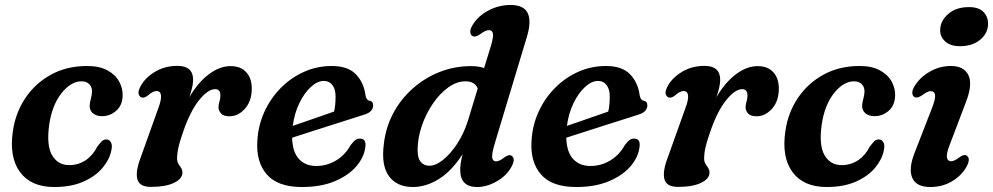

<svg xmlns="http://www.w3.org/2000/svg" viewBox="-20 -739 3988 771"><path d="M307.5 -412.5Q265 -412.5 227 -364.8Q189 -317 177.5 -237.5Q166 -154.5 189.5 -115Q213 -75.5 258.5 -76Q294.5 -76 323.8 -95.5Q353 -115 370.5 -150Q380.5 -163 388.2 -171.2Q396 -179.5 407.5 -179Q419 -179 425.5 -167.5Q432 -156 427 -134.5Q420 -99 392 -65.2Q364 -31.5 315.2 -9.8Q266.5 12 197.5 12Q104.5 12 60.2 -48.2Q16 -108.5 32 -214Q42.5 -286.5 82 -345.5Q121.5 -404.5 184.8 -439.2Q248 -474 330 -474Q378.5 -474 410.8 -456.8Q443 -439.5 458.2 -412Q473.5 -384.5 472.5 -354Q471 -315 446.2 -293.8Q421.5 -272.5 390.5 -272.5Q366.5 -272.5 353 -284.2Q339.5 -296 340 -314.5Q340.5 -328 344.8 -342.2Q349 -356.5 349.5 -372.5Q349.5 -390 338.2 -401.2Q327 -412.5 307.5 -412.5Z M549.5 -347.5Q541.5 -349.5 537.5 -359Q533.5 -368.5 540.5 -384.5Q557 -422 598.2 -448.2Q639.5 -474.5 692.5 -474.5Q755.5 -474.5 755.5 -418.5Q755.5 -404 751.2 -386.2Q747 -368.5 740.5 -349Q776 -409 819.2 -441.2Q862.5 -473.5 906 -473.5Q947 -473.5 969.2 -448.5Q991.5 -423.5 991 -382Q990.5 -332 963.2 -302Q936 -272 901.5 -272Q877.5 -272 867.5 -283.5Q857.5 -295 857.5 -308Q857.5 -319.5 861.2 -331Q865 -342.5 865 -355.5Q865 -381 844 -381Q814.5 -381 778.2 -335.2Q742 -289.5 713 -202.5Q700.5 -166.5 695.8 -144.2Q691 -122 691 -103.5Q691 -90 696.2 -81.5Q701.5 -73 707 -65Q712.5 -57 712.5 -46Q712.5 -21 678.8 -4.8Q645 11.5 586 11.5Q539.5 11.5 531.5 -19.8Q523.5 -51 545.5 -108L615 -302.5Q629 -339.5 626.5 -356.5Q624 -373.5 608.5 -373.5Q595 -373.5 577 -358Q560.5 -344 549.5 -347.5Z M1447 -148Q1442.5 -109 1411.8 -72.2Q1381 -35.5 1325.5 -11.8Q1270 12 1192.5 12Q1095 12 1051.2 -38.8Q1007.5 -89.5 1013.5 -174.5Q1017 -235.5 1041.5 -289.5Q1066 -343.5 1106.8 -385Q1147.5 -426.5 1200 -450.2Q1252.5 -474 1312.5 -474Q1377 -474 1409 -440.8Q1441 -407.5 1447.5 -357.5Q1451 -337 1462.5 -335Q1478.5 -332.5 1478.5 -315.5Q1478.5 -304 1470 -294Q1461.5 -284 1439 -277.5Q1414 -269.5 1378 -258Q1342 -246.5 1301.8 -233.8Q1261.5 -221 1222.8 -208.5Q1184 -196 1153 -186Q1154.5 -129 1180.2 -100.8Q1206 -72.5 1250 -72.5Q1293 -72.5 1329.8 -94.8Q1366.5 -117 1388.5 -157Q1399.5 -171.5 1407.5 -177Q1415.5 -182.5 1426 -182.5Q1452 -182 1447 -148ZM1280 -414Q1255 -414 1228.8 -390.2Q1202.5 -366.5 1182.5 -325.8Q1162.5 -285 1155.5 -233.5Q1194.5 -247 1240.5 -262.8Q1286.5 -278.5 1321.5 -291Q1327.5 -315.5 1327.5 -350.5Q1328 -379.5 1315.2 -396.8Q1302.5 -414 1280 -414Z M2096.5 -593.5 1968 -167Q1954 -120.5 1956.5 -105.8Q1959 -91 1972 -91Q1985.5 -91 2005.5 -107Q2023.5 -120.5 2034.5 -113.5Q2051.5 -102 2034 -69.5Q2014.5 -33.5 1974.8 -10.8Q1935 12 1895.5 12Q1828 12 1828 -57.5Q1828 -82 1837.5 -120Q1795 -53 1743 -20.5Q1691 12 1638 12Q1574 12 1542 -31.5Q1510 -75 1521.5 -161.5Q1528.5 -225.5 1558 -282Q1587.5 -338.5 1635 -381.5Q1682.5 -424.5 1743 -449Q1803.5 -473.5 1871.5 -473.5Q1900.5 -473.5 1924 -466L1951 -553.5Q1962 -590 1959.5 -604Q1957 -618 1943 -618Q1929.5 -618 1908 -601.5Q1888.5 -588 1877 -594.5Q1869 -599 1868.5 -610.8Q1868 -622.5 1877.5 -638Q1898.5 -674 1940.8 -696.5Q1983 -719 2030 -719Q2083.5 -719 2099 -686.5Q2114.5 -654 2096.5 -593.5ZM1657 -139.5Q1656.5 -104 1669.5 -88.8Q1682.5 -73.5 1704 -73.5Q1730 -73.5 1760 -97.8Q1790 -122 1816.8 -163.2Q1843.5 -204.5 1859.5 -256L1898.5 -384Q1886 -412.5 1849.5 -412.5Q1814 -412.5 1780 -388Q1746 -363.5 1718.5 -323.2Q1691 -283 1674.2 -234.8Q1657.5 -186.5 1657 -139.5Z M2548 -148Q2543.5 -109 2512.8 -72.2Q2482 -35.5 2426.5 -11.8Q2371 12 2293.5 12Q2196 12 2152.2 -38.8Q2108.5 -89.5 2114.5 -174.5Q2118 -235.5 2142.5 -289.5Q2167 -343.5 2207.8 -385Q2248.5 -426.5 2301 -450.2Q2353.5 -474 2413.5 -474Q2478 -474 2510 -440.8Q2542 -407.5 2548.5 -357.5Q2552 -337 2563.5 -335Q2579.5 -332.5 2579.5 -315.5Q2579.5 -304 2571 -294Q2562.5 -284 2540 -277.5Q2515 -269.5 2479 -258Q2443 -246.5 2402.8 -233.8Q2362.5 -221 2323.8 -208.5Q2285 -196 2254 -186Q2255.5 -129 2281.2 -100.8Q2307 -72.5 2351 -72.5Q2394 -72.5 2430.8 -94.8Q2467.5 -117 2489.5 -157Q2500.5 -171.5 2508.5 -177Q2516.5 -182.5 2527 -182.5Q2553 -182 2548 -148ZM2381 -414Q2356 -414 2329.8 -390.2Q2303.5 -366.5 2283.5 -325.8Q2263.5 -285 2256.5 -233.5Q2295.5 -247 2341.5 -262.8Q2387.5 -278.5 2422.5 -291Q2428.5 -315.5 2428.5 -350.5Q2429 -379.5 2416.2 -396.8Q2403.5 -414 2381 -414Z M2666 -347.5Q2658 -349.5 2654 -359Q2650 -368.5 2657 -384.5Q2673.5 -422 2714.8 -448.2Q2756 -474.5 2809 -474.5Q2872 -474.5 2872 -418.5Q2872 -404 2867.8 -386.2Q2863.5 -368.5 2857 -349Q2892.5 -409 2935.8 -441.2Q2979 -473.5 3022.5 -473.5Q3063.5 -473.5 3085.8 -448.5Q3108 -423.5 3107.5 -382Q3107 -332 3079.8 -302Q3052.5 -272 3018 -272Q2994 -272 2984 -283.5Q2974 -295 2974 -308Q2974 -319.5 2977.8 -331Q2981.5 -342.5 2981.5 -355.5Q2981.5 -381 2960.5 -381Q2931 -381 2894.8 -335.2Q2858.5 -289.5 2829.5 -202.5Q2817 -166.5 2812.2 -144.2Q2807.5 -122 2807.5 -103.5Q2807.5 -90 2812.8 -81.5Q2818 -73 2823.5 -65Q2829 -57 2829 -46Q2829 -21 2795.2 -4.8Q2761.5 11.5 2702.5 11.5Q2656 11.5 2648 -19.8Q2640 -51 2662 -108L2731.5 -302.5Q2745.5 -339.5 2743 -356.5Q2740.5 -373.5 2725 -373.5Q2711.5 -373.5 2693.5 -358Q2677 -344 2666 -347.5Z M3409.5 -412.5Q3367 -412.5 3329 -364.8Q3291 -317 3279.5 -237.5Q3268 -154.5 3291.5 -115Q3315 -75.5 3360.5 -76Q3396.5 -76 3425.8 -95.5Q3455 -115 3472.5 -150Q3482.5 -163 3490.2 -171.2Q3498 -179.5 3509.5 -179Q3521 -179 3527.5 -167.5Q3534 -156 3529 -134.5Q3522 -99 3494 -65.2Q3466 -31.5 3417.2 -9.8Q3368.5 12 3299.5 12Q3206.5 12 3162.2 -48.2Q3118 -108.5 3134 -214Q3144.5 -286.5 3184 -345.5Q3223.5 -404.5 3286.8 -439.2Q3350 -474 3432 -474Q3480.5 -474 3512.8 -456.8Q3545 -439.5 3560.2 -412Q3575.5 -384.5 3574.5 -354Q3573 -315 3548.2 -293.8Q3523.5 -272.5 3492.5 -272.5Q3468.5 -272.5 3455 -284.2Q3441.5 -296 3442 -314.5Q3442.5 -328 3446.8 -342.2Q3451 -356.5 3451.5 -372.5Q3451.5 -390 3440.2 -401.2Q3429 -412.5 3409.5 -412.5Z M3835.5 -553.5Q3795.5 -553.5 3774.5 -573.5Q3753.5 -593.5 3755.5 -622.5Q3757.5 -657 3788.8 -683.8Q3820 -710.5 3871 -710.5Q3912 -710.5 3930.8 -689.5Q3949.5 -668.5 3947.5 -638.5Q3945.5 -603 3914.5 -578.2Q3883.5 -553.5 3835.5 -553.5ZM3793.5 -157Q3779.5 -121 3782.5 -106.2Q3785.5 -91.5 3799.5 -91.5Q3812.5 -91.5 3833 -107.5Q3850.5 -121 3862 -114Q3879 -103 3861.5 -70Q3841.5 -34 3803 -11Q3764.5 12 3716 12Q3659 12 3643.2 -25Q3627.5 -62 3653 -126L3722.5 -305Q3737.5 -343.5 3734.8 -358.2Q3732 -373 3717.5 -373Q3704.5 -373 3683 -356.5Q3663.5 -343 3652 -349.5Q3644 -354 3643.5 -366Q3643 -378 3652.5 -393Q3673 -427.5 3712.8 -450.8Q3752.5 -474 3798.5 -474Q3851 -474 3868.8 -437.2Q3886.5 -400.5 3859 -329.5Z"/></svg>

Font: Fraunces 9pt S050 SemiBold
Style: Italic
Weight: 600
Italic angle: -16°
Version: Version 1.000; ttfautohint (v1.8.3)